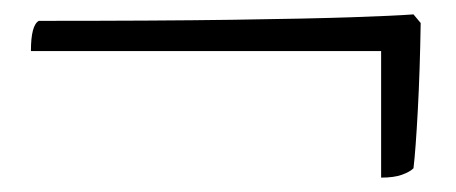

<svg xmlns="http://www.w3.org/2000/svg" viewBox="-20 -421 634 267"><path d="M510 -174V-350H23Q23 -386 34 -392Q198 -392 303.5 -393.5Q409 -395 468.5 -397Q528 -399 555 -401L565 -389Q564 -323 561 -267.5Q558 -212 555 -187Q550 -182 539 -178Q528 -174 510 -174Z"/></svg>

Font: Texturina 72pt ExtraLight
Style: Regular
Weight: 200
Designer: Guillermo Torres Carreño
Foundry: Omnibus-Type
Version: Version 1.002; ttfautohint (v1.8.3)